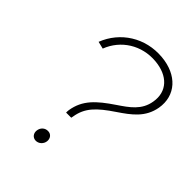

<svg xmlns="http://www.w3.org/2000/svg" viewBox="-206 -813 923 923"><g transform="rotate(45 256.0 -351.0)"><path d="M210 -193H245L247 -203C258 -272 297 -311 379 -366C441 -408 495 -447 509 -525C526 -624 459 -697 347 -707C225 -718 121 -650 80 -544L117 -535C151 -624 238 -680 339 -671C430 -663 483 -608 469 -527C458 -459 408 -426 355 -390C272 -334 224 -290 211 -211C210 -204 210 -197 210 -193ZM201 6C222 7 241 -10 243 -32C245 -52 232 -69 212 -69C191 -70 173 -54 171 -31C169 -12 181 5 201 6Z"/></g></svg>

Font: Fixel Display ExtraLight
Style: Italic
Weight: 200
Italic angle: -10°
Designer: AlfaBravo + MacPaw
Foundry: Kyrylo Tkachov, Marchela Mozhyna, Serhii Makarenko, Maria Weinstein, Zakhar Kryvoshyya
Version: Version 1.210;Glyphs 3.2 (3217)